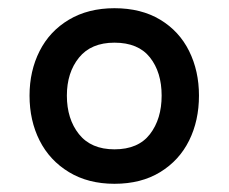

<svg xmlns="http://www.w3.org/2000/svg" viewBox="-20 -723 557 468"><path d="M52 -490Q52 -550 76.5 -598.5Q101 -647 148 -675Q195 -703 259 -703Q324 -703 370.5 -675Q417 -647 441 -598.5Q465 -550 465 -490Q465 -429 441 -380.5Q417 -332 370.5 -303.5Q324 -275 259 -275Q195 -275 148 -303.5Q101 -332 76.5 -380.5Q52 -429 52 -490ZM374 -490Q374 -547 345.5 -583Q317 -619 259 -619Q202 -619 172.5 -582.5Q143 -546 143 -490Q143 -433 172.5 -396Q202 -359 259 -359Q317 -359 345.5 -396Q374 -433 374 -490Z"/></svg>

Font: Biryani SemiBold
Style: Regular
Weight: 600
Designer: Dan Reynolds and Mathieu Réguer
Foundry: Dan Reynolds and Mathieu Réguer
Version: Version 1.004; ttfautohint (v1.1) -l 5 -r 5 -G 72 -x 0 -D la